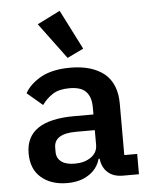

<svg xmlns="http://www.w3.org/2000/svg" viewBox="-56 -845 712 904"><g transform="rotate(-5 300.0 -393.5)"><path d="M565 0C565 0 565 -96 565 -96C565 -96 504 -96 504 -96C504 -96 504 -339 504 -339C504 -339 504 -339 504 -339C504 -402 485 -449 447 -481C408 -512 355 -528 287 -528C287 -528 287 -528 287 -528C230 -528 184 -518 149 -499C113 -479 87 -455 71 -426C71 -426 144 -364 144 -364C144 -364 144 -364 144 -364C158 -384 175 -400 195 -413C215 -426 241 -432 274 -432C274 -432 274 -432 274 -432C310 -432 336 -424 352 -407C368 -390 376 -366 376 -333C376 -333 376 -299 376 -299C376 -299 285 -299 285 -299C285 -299 285 -299 285 -299C132 -299 56 -247 56 -143C56 -143 56 -143 56 -143C56 -94 71 -56 102 -29C133 -2 174 12 226 12C226 12 226 12 226 12C266 12 300 3 327 -15C354 -32 373 -57 382 -89C382 -89 387 -89 387 -89C387 -89 387 -89 387 -89C390 -61 401 -39 418 -24C435 -8 459 0 490 0C490 0 565 0 565 0ZM269 -76C242 -76 221 -81 206 -92C191 -103 183 -118 183 -139C183 -139 183 -159 183 -159C183 -159 183 -159 183 -159C183 -203 218 -225 288 -225C288 -225 376 -225 376 -225C376 -225 376 -156 376 -156C376 -156 376 -156 376 -156C376 -131 366 -112 346 -98C325 -83 300 -76 269 -76C269 -76 269 -76 269 -76ZM278 -575C278 -575 355 -612 355 -612C355 -612 260 -799 260 -799C260 -799 152 -745 152 -745C152 -745 278 -575 278 -575Z"/></g></svg>

Font: IBM Plex Mono Mod
Style: SemiBold
Weight: 500
Designer: Mike Abbink, Paul van der Laan, Pieter van Rosmalen
Foundry: Bold Monday
Version: ""